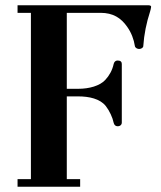

<svg xmlns="http://www.w3.org/2000/svg" viewBox="-20 -713 614 733"><path d="M47 0H286V-29H235V-345H279C320 -345 362 -336 384 -308C398 -290 410 -264 414 -244C416 -236 421 -231 429 -231C439 -231 445 -237 445 -245V-469C445 -477 440 -482 429 -482C421 -482 416 -477 414 -469C409 -445 397 -424 382 -408C361 -385 320 -374 279 -374H235V-664H364C411 -664 442 -645 466 -610C481 -589 491 -563 495 -537C496 -530 505 -526 511 -526C519 -526 527 -531 527 -537C530 -582 539 -626 553 -669C554 -673 557 -683 557 -687C557 -691 553 -693 545 -693H47V-664H98V-29H47Z"/></svg>

Font: Monomakh Unicode
Style: Regular
Weight: 400
Version: Version 1.2